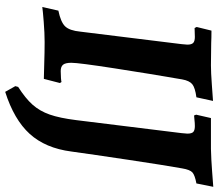

<svg xmlns="http://www.w3.org/2000/svg" viewBox="-71 -619 842 740"><g transform="rotate(90 350.0 -249.0)"><path d="M222 -103Q222 -80 229.5 -71Q237 -62 254 -62Q270 -62 281.5 -63Q293 -64 296 -65L300 -59L284 3Q268 3 225 1.5Q182 0 142 0Q108 0 64 3.5Q20 7 7 9L21 -53Q65 -62 81.5 -79Q98 -96 102 -138L150 -527Q152 -545 152 -550Q152 -566 145.5 -572.5Q139 -579 122 -579L88 -578L84 -586L98 -643Q126 -643 146 -642L232 -641Q259 -641 306.5 -644.5Q354 -648 369 -649L355 -585Q318 -580 304.5 -569Q291 -558 286 -530Q265 -409 243.5 -270Q222 -131 222 -103ZM495 -550Q495 -567 488.5 -573Q482 -579 466 -579Q454 -579 442 -577.5Q430 -576 425 -576L422 -584L435 -641H554Q595 -642 640.5 -645.5Q686 -649 700 -650L687 -585Q655 -579 644.5 -569.5Q634 -560 629 -530Q617 -463 596 -323Q575 -183 564 -103Q551 -3 496 57.5Q441 118 334 152L312 113L315 102Q359 74 383.5 46.5Q408 19 421.5 -19.5Q435 -58 443 -122L493 -527Q495 -545 495 -550Z"/></g></svg>

Font: Alegreya
Style: Bold Italic
Weight: 700
Italic angle: -7°
Designer: Juan Pablo del Peral
Foundry: Huerta Tipografica
Version: Version 2.007; ttfautohint (v1.6)